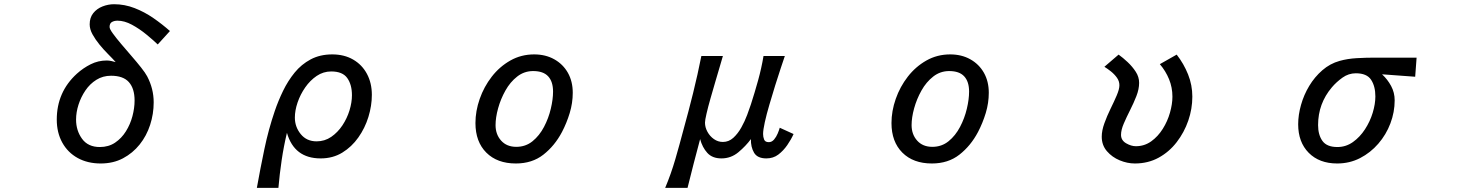

<svg xmlns="http://www.w3.org/2000/svg" viewBox="-20 -783 7040 923"><path d="M463.9 2.9Q401.4 2.9 353.5 -23.4Q305.7 -49.8 279.3 -97.7Q252.9 -145.5 252.9 -208Q252.9 -340.8 349.6 -428.7Q379.9 -456.1 416 -474.1Q452.1 -492.2 493.2 -492.2Q503.9 -492.2 515.1 -489.7Q526.4 -487.3 536.1 -484.4Q521.5 -501 500 -522.5Q478.5 -543.9 458.5 -568.4Q438.5 -592.8 424.8 -617.7Q411.1 -642.6 411.1 -666Q411.1 -698.2 428.2 -719.7Q445.3 -741.2 472.7 -752Q500 -762.7 528.3 -762.7Q579.1 -762.7 627 -744.1Q674.8 -725.6 717.8 -695.8Q760.7 -666 796.9 -633.8L738.3 -569.3Q715.8 -590.8 683.1 -617.7Q650.4 -644.5 614.3 -664.1Q578.1 -683.6 544.9 -683.6Q529.3 -683.6 518.1 -677.2Q506.8 -670.9 506.8 -653.3Q506.8 -643.6 522.5 -622.1Q538.1 -600.6 562 -572.3Q585.9 -543.9 611.8 -514.2Q637.7 -484.4 658.2 -458.5Q678.7 -432.6 687.5 -416Q718.8 -356.4 718.8 -291Q718.8 -235.4 701.7 -182.6Q684.6 -129.9 651.4 -88.4Q618.2 -46.9 571.3 -22Q524.4 2.9 463.9 2.9ZM460 -76.2Q502 -76.2 533.2 -97.2Q564.5 -118.2 585.4 -151.9Q606.4 -185.5 616.7 -224.6Q627 -263.7 627 -299.8Q627 -357.4 599.6 -388.2Q572.3 -418.9 513.7 -418.9Q474.6 -418.9 443.4 -399.4Q412.1 -379.9 390.6 -348.1Q369.1 -316.4 357.4 -279.8Q345.7 -243.2 345.7 -208Q345.7 -155.3 374.5 -115.7Q403.3 -76.2 460 -76.2Z M1214.8 120.1Q1231.4 27.3 1251 -66.4Q1270.5 -160.2 1300.8 -249Q1317.4 -297.9 1340.8 -346.2Q1364.3 -394.5 1396.5 -434.1Q1428.7 -473.6 1473.6 -497.6Q1518.6 -521.5 1577.1 -521.5Q1634.8 -521.5 1677.7 -496.6Q1720.7 -471.7 1744.1 -427.7Q1767.6 -383.8 1767.6 -327.1Q1767.6 -274.4 1751 -220.7Q1734.4 -167 1702.6 -122.1Q1670.9 -77.1 1625.5 -49.3Q1580.1 -21.5 1521.5 -21.5Q1394.5 -21.5 1359.4 -144.5Q1343.8 -79.1 1334 -12.7Q1324.2 53.7 1318.4 120.1ZM1502 -103.5Q1541 -103.5 1572.3 -125Q1603.5 -146.5 1626 -180.2Q1648.4 -213.9 1660.2 -252.4Q1671.9 -291 1671.9 -325.2Q1671.9 -376 1649.4 -407.7Q1627 -439.5 1572.3 -439.5Q1534.2 -439.5 1502.4 -418Q1470.7 -396.5 1447.3 -362.8Q1423.8 -329.1 1410.6 -290.5Q1397.5 -252 1397.5 -217.8Q1397.5 -172.9 1425.8 -138.2Q1454.1 -103.5 1502 -103.5Z M2460 2.9Q2370.1 2.9 2317.9 -49.3Q2265.6 -101.6 2265.6 -191.4Q2265.6 -249 2286.1 -307.6Q2306.6 -366.2 2344.2 -414.6Q2381.8 -462.9 2433.6 -492.2Q2485.4 -521.5 2547.9 -521.5Q2602.5 -521.5 2644.5 -498Q2686.5 -474.6 2710 -433.1Q2733.4 -391.6 2733.4 -336.9Q2733.4 -288.1 2718.8 -239.7Q2704.1 -191.4 2681.6 -148.4Q2646.5 -82 2592.3 -39.6Q2538.1 2.9 2460 2.9ZM2461.9 -77.1Q2506.8 -77.1 2540 -104Q2573.2 -130.9 2595.2 -172.9Q2617.2 -214.8 2627.9 -260.3Q2638.7 -305.7 2638.7 -342.8Q2638.7 -390.6 2615.2 -416Q2591.8 -441.4 2543 -441.4Q2500 -441.4 2466.3 -415Q2432.6 -388.7 2409.7 -347.7Q2386.7 -306.6 2374.5 -262.2Q2362.3 -217.8 2362.3 -181.6Q2362.3 -136.7 2389.2 -106.9Q2416 -77.1 2461.9 -77.1Z M3177.7 120.1Q3206.1 52.7 3226.6 -18.1Q3247.1 -88.9 3265.6 -159.2Q3290 -247.1 3312 -335.9Q3334 -424.8 3351.6 -513.7H3455.1Q3451.2 -500 3441.4 -466.8Q3431.6 -433.6 3419.4 -392.1Q3407.2 -350.6 3395.5 -309.6Q3383.8 -268.6 3376.5 -236.8Q3369.1 -205.1 3369.1 -193.4Q3369.1 -170.9 3380.9 -149.4Q3392.6 -127.9 3412.1 -114.3Q3431.6 -100.6 3455.1 -100.6Q3483.4 -100.6 3505.4 -120.6Q3527.3 -140.6 3543.9 -170.4Q3560.5 -200.2 3571.8 -230.5Q3583 -260.7 3589.8 -281.2Q3608.4 -338.9 3624.5 -397Q3640.6 -455.1 3650.4 -513.7H3752.9Q3746.1 -493.2 3733.4 -455.6Q3720.7 -418 3706.5 -372.1Q3692.4 -326.2 3678.7 -279.8Q3665 -233.4 3656.7 -195.8Q3648.4 -158.2 3648.4 -138.7Q3648.4 -125 3653.3 -112.3Q3658.2 -99.6 3675.8 -99.6Q3690.4 -99.6 3701.2 -112.3Q3711.9 -125 3718.8 -141.6Q3725.6 -158.2 3728.5 -168.9L3794.9 -138.7Q3783.2 -112.3 3764.6 -85.4Q3746.1 -58.6 3721.7 -40Q3697.3 -21.5 3664.1 -21.5Q3621.1 -21.5 3605 -48.8Q3588.9 -76.2 3589.8 -114.3Q3565.4 -81.1 3529.8 -51.3Q3494.1 -21.5 3448.2 -21.5Q3404.3 -21.5 3380.4 -47.9Q3356.4 -74.2 3345.7 -114.3Q3330.1 -56.6 3314.9 2.4Q3299.8 61.5 3285.2 120.1Z M4460 2.9Q4370.1 2.9 4317.9 -49.3Q4265.6 -101.6 4265.6 -191.4Q4265.6 -249 4286.1 -307.6Q4306.6 -366.2 4344.2 -414.6Q4381.8 -462.9 4433.6 -492.2Q4485.4 -521.5 4547.9 -521.5Q4602.5 -521.5 4644.5 -498Q4686.5 -474.6 4710 -433.1Q4733.4 -391.6 4733.4 -336.9Q4733.4 -288.1 4718.8 -239.7Q4704.1 -191.4 4681.6 -148.4Q4646.5 -82 4592.3 -39.6Q4538.1 2.9 4460 2.9ZM4461.9 -77.1Q4506.8 -77.1 4540 -104Q4573.2 -130.9 4595.2 -172.9Q4617.2 -214.8 4627.9 -260.3Q4638.7 -305.7 4638.7 -342.8Q4638.7 -390.6 4615.2 -416Q4591.8 -441.4 4543 -441.4Q4500 -441.4 4466.3 -415Q4432.6 -388.7 4409.7 -347.7Q4386.7 -306.6 4374.5 -262.2Q4362.3 -217.8 4362.3 -181.6Q4362.3 -136.7 4389.2 -106.9Q4416 -77.1 4461.9 -77.1Z M5435.5 2.9Q5399.4 2.9 5362.8 -12.2Q5326.2 -27.3 5301.3 -56.2Q5276.4 -85 5276.4 -126Q5276.4 -155.3 5289.1 -190.4Q5301.8 -225.6 5318.8 -260.3Q5335.9 -294.9 5348.6 -324.7Q5361.3 -354.5 5361.3 -373Q5361.3 -392.6 5349.6 -409.2Q5337.9 -425.8 5320.8 -439.5Q5303.7 -453.1 5289.1 -461.9L5357.4 -520.5Q5377.9 -505.9 5400.9 -484.4Q5423.8 -462.9 5439.9 -438Q5456.1 -413.1 5456.1 -384.8Q5456.1 -354.5 5442.9 -320.8Q5429.7 -287.1 5412.6 -253.4Q5395.5 -219.7 5382.3 -189Q5369.1 -158.2 5369.1 -134.8Q5369.1 -108.4 5393.6 -94.2Q5418 -80.1 5440.4 -80.1Q5481.4 -80.1 5514.2 -103.5Q5546.9 -127 5569.8 -163.6Q5592.8 -200.2 5604.5 -241.7Q5616.2 -283.2 5616.2 -318.4Q5616.2 -362.3 5600.1 -401.9Q5584 -441.4 5555.7 -474.6L5636.7 -520.5Q5670.9 -476.6 5691.4 -425.3Q5711.9 -374 5711.9 -318.4Q5711.9 -259.8 5692.4 -203.1Q5672.9 -146.5 5636.7 -99.6Q5600.6 -52.7 5549.8 -24.9Q5499 2.9 5435.5 2.9Z M6408.2 2.9Q6322.3 2.9 6271.5 -48.3Q6220.7 -99.6 6220.7 -185.5Q6220.7 -230.5 6234.4 -278.8Q6248 -327.1 6273.9 -370.1Q6299.8 -413.1 6336.9 -445.3Q6374 -477.5 6419.9 -490.2Q6458 -501 6502.4 -503.4Q6546.9 -505.9 6585.9 -505.9H6790L6783.2 -414.1Q6744.1 -417 6704.1 -419.9Q6664.1 -422.9 6624 -425.8Q6650.4 -401.4 6667.5 -369.6Q6684.6 -337.9 6684.6 -300.8Q6684.6 -244.1 6664.1 -189.9Q6643.6 -135.7 6606 -92.3Q6568.4 -48.8 6518.1 -22.9Q6467.8 2.9 6408.2 2.9ZM6409.2 -76.2Q6450.2 -76.2 6483.9 -100.1Q6517.6 -124 6542 -161.6Q6566.4 -199.2 6579.1 -241.2Q6591.8 -283.2 6591.8 -319.3Q6591.8 -368.2 6571.3 -399.4Q6550.8 -430.7 6498 -430.7Q6462.9 -430.7 6433.6 -409.7Q6404.3 -388.7 6382.8 -363.3Q6316.4 -285.2 6316.4 -181.6Q6316.4 -134.8 6337.4 -105.5Q6358.4 -76.2 6409.2 -76.2Z"/></svg>

Font: Kosugi
Style: Regular
Weight: 400
Version: Version 4.002